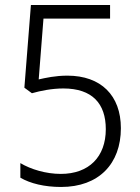

<svg xmlns="http://www.w3.org/2000/svg" viewBox="-20 -734 556 764"><path d="M248 -433C200 -433 161 -424 134 -418L153 -660H418V-714H103L77 -385L107 -363C142 -373 187 -382 232 -382C347 -382 401 -322 401 -220C401 -110 334 -42 222 -42C163 -42 103 -60 61 -85V-27C100 -4 157 10 223 10C373 10 461 -82 461 -224C461 -354 382 -433 248 -433Z"/></svg>

Font: Noto Sans Bengali SemiCondensed Light
Style: Regular
Weight: 300
Width: 4
Designer: Joana Ranito - Universal Thirst; Jelle Bosma - Monotype Design Team
Foundry: Universal Thirst ehf.
Version: Version 3.000